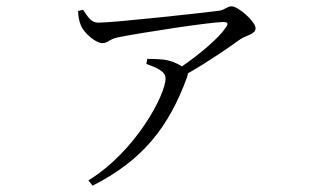

<svg xmlns="http://www.w3.org/2000/svg" viewBox="-20 -533 1040 610"><path d="M445 -330C477 -318 506 -307 506 -284C506 -232 411 -52 261 40L274 57C436 -25 517 -132 574 -287C576 -293 577 -297 577 -300C644 -338 711 -385 743 -408C760 -420 792 -424 792 -443C792 -465 736 -513 716 -513C702 -513 695 -502 677 -499C633 -493 342 -461 292 -461C270 -461 260 -478 244 -502L228 -498C229 -480 231 -465 238 -450C249 -426 285 -396 305 -396C323 -396 324 -407 353 -414C438 -431 652 -463 688 -463C704 -463 707 -459 697 -445C676 -413 616 -362 558 -322C545 -331 523 -341 497 -344C483 -345 469 -346 448 -346Z"/></svg>

Font: Noto Serif HK Light
Style: Regular
Weight: 300
Designer: Ryoko NISHIZUKA 西塚涼子 (kana & ideographs); Frank Grießhammer (Latin, Greek & Cyrillic); Wenlong ZHANG 张文龙 (bopomofo); San
Foundry: Adobe
Version: Version 2.001;hotconv 1.1.0;makeotfexe 2.6.0